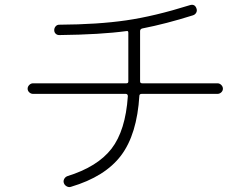

<svg xmlns="http://www.w3.org/2000/svg" viewBox="-20 -753 1040 797"><path d="M117.2 -363.3Q108.4 -363.3 101.6 -369.6Q94.7 -376 94.7 -384.8Q94.7 -393.6 101.6 -400.4Q108.4 -407.2 117.2 -407.2H504.9Q512.7 -407.2 512.7 -415V-426.8V-617.2Q512.7 -626 504.9 -624Q397.5 -609.4 225.6 -607.4Q216.8 -607.4 210.9 -613.3Q205.1 -619.1 205.1 -627.9Q205.1 -636.7 210.9 -643.6Q216.8 -650.4 225.6 -650.4Q386.7 -651.4 503.9 -668.5Q621.1 -685.5 767.6 -731.4Q789.1 -738.3 795.9 -716.8Q798.8 -708 794.4 -700.2Q790 -692.4 781.2 -689.5Q669.9 -654.3 570.3 -634.8Q562.5 -632.8 561.5 -625V-426.8V-415Q561.5 -407.2 570.3 -407.2H882.8Q891.6 -407.2 898.4 -400.4Q905.3 -393.6 905.3 -384.8Q905.3 -376 898.4 -369.6Q891.6 -363.3 882.8 -363.3H568.4Q559.6 -363.3 558.6 -356.4Q548.8 -195.3 482.4 -107.4Q416 -19.5 274.4 22.5Q265.6 25.4 256.8 20.5Q248 15.6 245.1 6.8Q242.2 -1 246.1 -9.3Q250 -17.6 258.8 -21.5Q384.8 -60.5 442.9 -135.7Q501 -210.9 510.7 -353.5Q510.7 -362.3 502.9 -363.3Z"/></svg>

Font: Rounded-X Mgen+ 2m light
Style: Regular
Weight: 200
Designer: [Source Han Sans]
Ryoko NISHIZUKA  (kana & ideographs); Paul D. Hunt (Latin, Greek & Cyrillic); Wenlong ZHANG  (bopomofo
Version: Version 1.059.20150602